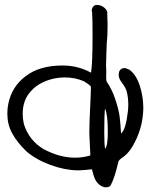

<svg xmlns="http://www.w3.org/2000/svg" viewBox="-20 -706 623 793"><path d="M372.1 -684.6Q377.9 -685.5 381.3 -685.5Q394.5 -685.5 406.2 -677.7Q418 -669.9 422.9 -657.7Q422.9 -650.9 423.3 -638.2Q423.8 -625.5 424.1 -615Q424.3 -604.5 424.3 -595.2Q424.3 -559.1 420.9 -527.8Q420.9 -518.6 419.4 -486.8Q418 -455.1 418 -438Q418 -426.8 418.9 -410.2V-404.8Q418.9 -401.4 418.7 -395Q418.5 -388.7 418.5 -385.7Q418.5 -377.9 419.9 -370.1Q443.4 -335.9 457 -293.7Q470.7 -251.5 474.1 -224.4Q477.5 -197.3 480 -154.8Q499.5 -169.4 508.3 -246.6Q509.8 -259.8 509.8 -274.4Q509.8 -303.2 503.4 -328.1Q499.5 -342.8 486.6 -360.1Q473.6 -377.4 472.7 -383.8Q470.2 -388.7 470.2 -397Q470.2 -418.9 487.8 -424.3Q494.6 -425.3 496.8 -425Q499 -424.8 505.9 -421.6Q512.7 -418.5 514.6 -418Q543 -397 557.4 -351.8Q571.8 -306.6 571.8 -261.7V-252.9Q568.8 -169.9 525.4 -98.1Q507.3 -68.8 481.4 -52.2Q470.2 -43.9 468.8 -37.6Q454.1 26.9 438 57.6Q432.6 69.3 412.6 67.4Q384.3 61 370.6 29.8Q366.7 21 359.9 -6.8Q318.4 -2.4 304.7 -2.4H300.3Q246.1 -3.4 187.3 -25.1Q128.4 -46.9 88.4 -81.5Q49.8 -119.1 30 -155.8Q10.3 -192.4 10.3 -236.3Q10.3 -257.8 14.2 -276.9Q28.3 -347.7 85 -390.6Q142.1 -435.5 238.8 -435.5Q301.8 -435.5 356 -405.8Q362.3 -445.3 362.3 -558.6Q362.3 -627.4 360.4 -654.8Q360.4 -656.2 359.6 -658.4Q358.9 -660.6 358.9 -662.1Q358.9 -676.3 372.1 -684.6ZM108.4 -330.1Q73.7 -293.9 73.7 -235.4Q73.7 -216.3 78.6 -193.4Q100.1 -125.5 160.6 -89.8Q227.1 -54.7 290 -54.7Q322.3 -54.7 353 -64V-69.3Q353 -81.1 351.3 -105.2Q349.6 -129.4 349.1 -150.4V-166.5Q349.1 -196.3 352.3 -261Q355.5 -325.7 355.5 -348.1Q353 -351.6 348.9 -355Q344.7 -358.4 341.8 -360.4Q338.9 -362.3 333.3 -366Q327.6 -369.6 325.7 -370.6Q290.5 -386.2 247.1 -386.2Q237.8 -386.2 219.2 -384.3Q185.5 -379.9 156 -365.5Q126.5 -351.1 108.4 -330.1ZM413.6 -257.8Q410.6 -228.5 410.6 -160.2Q410.6 -106.9 414.1 -91.8Q425.3 -103.5 425.3 -160.2Q425.3 -232.9 413.6 -257.8Z"/></svg>

Font: Avessa
Style: Medium
Weight: 500
Designer: Arman Khorramak
Foundry: Arman Khorramak
Version: Version 1.000; ttfautohint (v1.8.1)